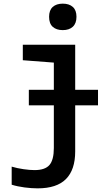

<svg xmlns="http://www.w3.org/2000/svg" viewBox="-20 -787 603 1052"><path d="M324 -622Q289 -622 269 -640Q249 -658 249 -695Q249 -731 269 -749Q289 -767 324 -767Q359 -767 379 -749Q399 -731 399 -695Q399 -659 379 -640.5Q359 -622 324 -622ZM138 -210V-295H275V-444L105 -457V-542H392V-295H517V-210H392V43Q392 143 341.5 194Q291 245 186 245Q153 245 114.5 240Q76 235 44 225V126Q74 135 109 140Q144 145 169 145Q227 145 251 117Q275 89 275 24V-210Z"/></svg>

Font: Noto Sans Mono SemiCondensed SemiBold
Style: Regular
Weight: 600
Width: 4
Designer: Monotype Design Team
Foundry: Monotype Imaging Inc.
Version: Version 2.014; ttfautohint (v1.8.4.7-5d5b)